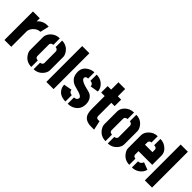

<svg xmlns="http://www.w3.org/2000/svg" viewBox="156 -1671 2648 2648"><g transform="rotate(45 1480.5 -347.0)"><path d="M41 0V-556.6H173.8V-495.1Q208 -539.1 266.6 -555.7Q287.1 -561.5 307.6 -561.5H342.8L312.5 -430.7Q251 -429.7 206.1 -377Q173.8 -338.9 173.8 -297.9V0Z M389.6 -151.4V-406.2Q389.6 -454.1 431.6 -500Q484.4 -555.7 565.4 -556.6V-429.7Q521.5 -425.8 518.6 -392.6V-165Q520.5 -127 565.4 -126V1Q469.7 1 417 -76.2Q389.6 -116.2 389.6 -151.4ZM610.4 1V-126Q651.4 -130.9 655.3 -163.1L654.3 -392.6Q647.5 -427.7 609.4 -429.7V-556.6Q701.2 -556.6 752.9 -482.4Q780.3 -442.4 780.3 -406.2V-151.4Q780.3 -102.5 738.3 -55.7Q687.5 0 610.4 1Z M858.4 0V-699.2H999V0Z M1059.6 -146.5 1180.7 -168.9Q1180.7 -136.7 1213.9 -123Q1225.6 -119.1 1235.4 -118.2V4.9Q1122.1 4.9 1078.1 -75.2Q1059.6 -108.4 1059.6 -146.5ZM1065.4 -404.3Q1065.4 -495.1 1150.4 -539.1Q1192.4 -561.5 1233.4 -561.5V-440.4Q1185.5 -439.5 1185.5 -404.3Q1185.5 -367.2 1275.4 -338.9Q1308.6 -328.1 1353.5 -318.4Q1420.9 -305.7 1449.2 -243.2Q1463.9 -210.9 1463.9 -171.9Q1463.9 -70.3 1383.8 -22.5Q1337.9 4.9 1279.3 4.9V-118.2Q1313.5 -118.2 1330.1 -140.6Q1337.9 -151.4 1337.9 -164.1Q1337.9 -194.3 1263.7 -216.8Q1252 -219.7 1227.5 -226.6Q1175.8 -240.2 1156.2 -249Q1085 -285.2 1070.3 -355.5Q1065.4 -378.9 1065.4 -404.3ZM1277.3 -440.4 1278.3 -561.5Q1366.2 -561.5 1419.9 -497.1Q1454.1 -455.1 1454.1 -408.2L1334 -387.7Q1334 -431.6 1287.1 -439.5Q1281.2 -440.4 1277.3 -440.4Z M1497.1 -430.7V-556.6H1565.4V-699.2H1696.3V-556.6H1760.7V-429.7H1696.3V-170.9Q1698.2 -135.7 1732.4 -134.8H1760.7L1790 0H1731.4Q1603.5 0 1575.2 -96.7Q1565.4 -131.8 1565.4 -180.7V-430.7Z M1836.9 -151.4V-406.2Q1836.9 -454.1 1878.9 -500Q1931.6 -555.7 2012.7 -556.6V-429.7Q1968.8 -425.8 1965.8 -392.6V-165Q1967.8 -127 2012.7 -126V1Q1917 1 1864.3 -76.2Q1836.9 -116.2 1836.9 -151.4ZM2057.6 1V-126Q2098.6 -130.9 2102.5 -163.1L2101.6 -392.6Q2094.7 -427.7 2056.6 -429.7V-556.6Q2148.4 -556.6 2200.2 -482.4Q2227.5 -442.4 2227.5 -406.2V-151.4Q2227.5 -102.5 2185.5 -55.7Q2134.8 0 2057.6 1Z M2301.8 -151.4V-407.2Q2302.7 -455.1 2345.7 -501Q2398.4 -555.7 2474.6 -556.6V-433.6Q2446.3 -433.6 2435.5 -409.2Q2432.6 -403.3 2432.6 -398.4V-349.6H2578.1V-397.5Q2577.1 -433.6 2527.3 -433.6V-556.6Q2598.6 -556.6 2652.3 -507.8Q2699.2 -464.8 2700.2 -408.2V-223.6H2432.6V-151.4Q2439.5 -123 2475.6 -120.1V0Q2383.8 0 2330.1 -75.2Q2301.8 -115.2 2301.8 -151.4ZM2527.3 0V-119.1Q2580.1 -120.1 2594.7 -168.9L2701.2 -128.9Q2686.5 -66.4 2627 -28.3Q2581.1 0 2527.3 0Z M2779.3 0V-699.2H2919.9V0Z"/></g></svg>

Font: Post No Bills Colombo
Style: ExtraBold
Weight: 900
Designer: Kosala Senevirathne, Siva Puranthara, Lasantha Premarathna, Tharique Azeez
Foundry: Mooniak
Version: Version 1.220 ; ttfautohint (v1.5)